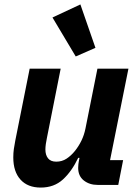

<svg xmlns="http://www.w3.org/2000/svg" viewBox="-20 -835 622 867"><path d="M114 -525H254L192 -213Q189 -199 187 -185Q185 -171 185 -160Q185 -135 197 -120Q209 -105 234 -105Q260 -105 280.5 -118.5Q301 -132 318 -153Q335 -174 347.5 -199.5Q360 -225 366 -255L420 -525H560L477 -112H536L514 0H421Q384 0 358.5 -20Q333 -40 333 -77Q333 -85 334 -94Q335 -103 336 -107L339 -122H333Q304 -61 264 -24.5Q224 12 164 12Q105 12 72.5 -24Q40 -60 40 -124Q40 -144 42.5 -162Q45 -180 49 -200ZM322 -580 217 -756 343 -815 411 -619Z"/></svg>

Font: IBM Plex Sans Var
Style: Italic
Weight: 400
Italic angle: -11.31°
Designer: Mike Abbink, Paul van der Laan, Pieter van Rosmalen
Foundry: Bold Monday
Version: Version 1.001